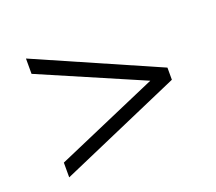

<svg xmlns="http://www.w3.org/2000/svg" viewBox="-80 -518 703 624"><g transform="rotate(-20 272.0 -206.5)"><path d="M62 -1V-52L417 -206L62 -359V-412L484 -227V-185Z"/></g></svg>

Font: Junicode SmExp
Style: Italic
Weight: 400
Width: 6
Italic angle: -11°
Designer: Peter S. Baker
Version: Version 2.205; ttfautohint (v1.8.4)